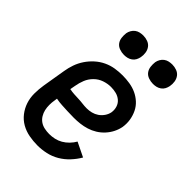

<svg xmlns="http://www.w3.org/2000/svg" viewBox="-218 -833 937 937"><g transform="rotate(45 250.0 -364.5)"><path d="M219 8Q189 8 160 2.5Q131 -3 106.5 -17Q82 -31 64.5 -53.5Q47 -76 38 -103Q29 -130 29 -160Q29 -190 34 -221L54 -341Q58 -366 66.5 -390.5Q75 -415 90 -437.5Q105 -460 125.5 -478.5Q146 -497 170.5 -508.5Q195 -520 220.5 -524Q246 -528 271 -528Q296 -528 321 -524Q346 -520 367.5 -510Q389 -500 406.5 -484Q424 -468 434.5 -446.5Q445 -425 449 -400.5Q453 -376 449 -350Q445 -329 435 -309Q425 -289 409.5 -272Q394 -255 374.5 -243Q355 -231 334 -224.5Q313 -218 291.5 -215.5Q270 -213 249 -213Q238 -213 228 -213.5Q218 -214 207 -214H205Q185 -215 165 -216Q145 -217 125 -221L123 -207Q120 -190 120 -173Q120 -156 123.5 -140.5Q127 -125 135.5 -111Q144 -97 157 -88Q170 -79 186.5 -75.5Q203 -72 220 -72Q238 -72 256 -76Q274 -80 290.5 -89.5Q307 -99 321 -113.5Q335 -128 344 -144L418 -108Q403 -82 381.5 -59Q360 -36 333.5 -20.5Q307 -5 277.5 1.5Q248 8 219 8ZM261 -290Q277 -290 293 -294Q309 -298 323 -307.5Q337 -317 347 -331.5Q357 -346 360 -362Q363 -381 357.5 -398.5Q352 -416 338.5 -427.5Q325 -439 307.5 -443.5Q290 -448 271 -448Q248 -448 224.5 -440Q201 -432 183 -414Q165 -396 156 -373.5Q147 -351 143 -327L138 -300Q153 -297 168.5 -296Q184 -295 199.5 -294.5Q215 -294 230.5 -292Q246 -290 261 -290ZM405 -603Q389 -603 373.5 -608.5Q358 -614 349 -626Q340 -638 338 -654Q336 -670 338 -686Q340 -697 346 -707.5Q352 -718 361.5 -725Q371 -732 382.5 -734.5Q394 -737 405 -737Q421 -737 436 -731.5Q451 -726 460 -714Q469 -702 471.5 -686Q474 -670 471 -654Q469 -643 463.5 -632.5Q458 -622 448 -615Q438 -608 427 -605.5Q416 -603 405 -603ZM205 -603Q189 -603 173.5 -608.5Q158 -614 149 -626Q140 -638 138 -654Q136 -670 138 -686Q140 -697 146 -707.5Q152 -718 161.5 -725Q171 -732 182.5 -734.5Q194 -737 205 -737Q221 -737 236 -731.5Q251 -726 260 -714Q269 -702 271.5 -686Q274 -670 271 -654Q269 -643 263.5 -632.5Q258 -622 248 -615Q238 -608 227 -605.5Q216 -603 205 -603Z"/></g></svg>

Font: Iosevka Curly Medium
Style: Italic
Weight: 500
Italic angle: -9°
Monospace: yes
Designer: Belleve Invis
Foundry: Belleve Invis
Version: Version 22.1.2; ttfautohint (v1.8.4)